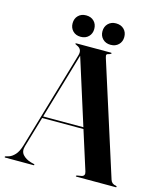

<svg xmlns="http://www.w3.org/2000/svg" viewBox="-131 -952 880 1044"><g transform="rotate(15 309.0 -430.5)"><path d="M161.5 -3Q161.5 0 157.5 0H-2Q-5.5 0 -5.5 -3Q-5.5 -6 -1.5 -7L17.5 -12.5Q33.5 -18 49.8 -35.5Q66 -53 77 -89.5L238.5 -639.5Q249.5 -676 218 -689.5Q212 -693 209.2 -694Q206.5 -695 206.5 -697Q206.5 -700 211.5 -700H406Q410 -700 410 -697Q410 -694 399.5 -690Q387.5 -688 384.8 -683.2Q382 -678.5 386.5 -665L588 -33Q595 -11 619 -8Q624.5 -6 624.5 -3Q624.5 0 620 0H399.5Q395 0 395 -3Q395 -5 401 -7L425 -11Q446.5 -16 439 -39.5L369 -260H136.5L86 -88Q77 -57.5 93.5 -38.8Q110 -20 140.5 -11L156.5 -7Q161.5 -6 161.5 -3ZM139.5 -269.5H366L248.5 -640.5ZM224 -740.5Q196.5 -740.5 179.8 -757.5Q163 -774.5 163 -800.5Q163 -827.5 179.8 -844.2Q196.5 -861 224 -861Q251.5 -861 268.2 -844.2Q285 -827.5 285 -800.5Q285 -774.5 268.2 -757.5Q251.5 -740.5 224 -740.5ZM392 -740.5Q365 -740.5 348 -757.5Q331 -774.5 331 -800.5Q331 -827 348 -844Q365 -861 392 -861Q420 -861 437 -844.2Q454 -827.5 454 -800.5Q454 -774.5 437 -757.5Q420 -740.5 392 -740.5Z"/></g></svg>

Font: Fraunces 144pt S000 SemiBold
Style: Regular
Weight: 600
Version: Version 1.000; ttfautohint (v1.8.3)